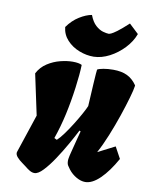

<svg xmlns="http://www.w3.org/2000/svg" viewBox="-92 -900 765 976"><g transform="rotate(10 290.5 -412.0)"><path d="M153.8 9.8Q141.6 9.8 129.4 2.7Q117.2 -4.4 104.5 -15.1Q98.6 -20 84 -30.3Q69.3 -40.5 57.6 -53.5Q45.9 -66.4 47.9 -79.1L114.7 -279.8L69.8 -490.2Q87.4 -523.9 118.4 -543.9Q149.4 -564 184.3 -572.8Q219.2 -581.5 247.6 -581.5Q280.3 -581.5 295.4 -573.2Q293.9 -522.9 284.7 -455.1Q274.9 -381.3 260 -313.7Q245.1 -246.1 223.1 -183.1L236.8 -176.3Q252 -189.9 271.5 -216.8Q291 -243.7 310.3 -274.7Q329.6 -305.7 344.2 -332.5Q358.9 -359.4 364.3 -373Q368.7 -450.2 370.8 -488.5Q373 -526.9 374.3 -541.7Q375.5 -556.6 376.5 -563.5Q384.8 -568.8 407.7 -573Q430.7 -577.1 458 -577.1Q501.5 -577.1 530.5 -563Q559.6 -548.8 580.6 -518.1L580.1 -512.7Q578.1 -495.6 565.9 -452.9Q553.7 -410.2 535.2 -355.5Q516.6 -300.8 494.4 -246.1Q472.2 -191.4 449.7 -150.4L537.6 -195.3L569.8 -136.2Q531.7 -67.9 491.7 -29.1Q451.7 9.8 415.5 9.8Q393.6 9.8 369.9 -3.7Q346.2 -17.1 329.1 -39.1Q323.7 -46.9 317.4 -55.9Q311 -64.9 311 -82Q311 -88.9 312.7 -96.9Q314.5 -105 314.9 -108.4Q314.9 -109.4 318.6 -123.5Q322.3 -137.7 327.6 -158.7Q333 -179.7 338.6 -201.4Q344.2 -223.1 348.6 -239.3L342.3 -242.7Q326.2 -210.9 302 -168.2Q277.8 -125.5 250.7 -84.7Q223.6 -43.9 198.2 -17.1Q172.9 9.8 153.8 9.8ZM348.1 -625Q310.1 -624.5 272.5 -639.2Q234.9 -653.8 209 -681.9Q183.1 -710 179.2 -748.5Q205.1 -785.2 239.3 -806.4Q273.4 -827.6 302.7 -832.5Q315.9 -797.9 335 -780.8Q354 -763.7 373 -758.3Q392.1 -752.9 404.3 -752.9Q406.2 -752.9 415 -756.6Q423.8 -760.3 444.1 -775.1Q464.4 -790 500.5 -823.2L549.3 -777.3Q534.7 -737.3 502.2 -702.9Q469.7 -668.5 429 -647.2Q388.2 -626 348.1 -625Z"/></g></svg>

Font: Fruktur
Style: Italic
Weight: 400
Italic angle: -8°
Designer: Viktoriya Grabowska, Eben Sorkin
Foundry: Viktoriya Grabowska
Version: Version 1.008; ttfautohint (v1.8.4.7-5d5b)